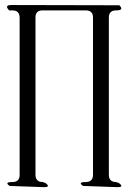

<svg xmlns="http://www.w3.org/2000/svg" viewBox="-20 -774 540 769"><path d="M312.5 -29.3Q290 -44.9 323.2 -44.9Q352.5 -44.9 352.5 -74.2V-704.1Q352.5 -732.4 323.2 -732.4H150.4Q122.1 -732.4 122.1 -704.1V-74.2Q122.1 -44.9 151.4 -44.9L162.1 -41Q184.6 -24.4 156.2 -24.4L18.6 -29.3Q-3.9 -44.9 29.3 -44.9Q58.6 -44.9 58.6 -73.2V-703.1Q58.6 -732.4 29.3 -732.4H16.6Q-3.9 -753.9 25.4 -753.9L458 -752.9Q478.5 -732.4 445.3 -732.4Q416 -732.4 416 -704.1V-74.2Q416 -44.9 445.3 -44.9L456.1 -41Q478.5 -24.4 450.2 -24.4Z"/></svg>

Font: B2 Hana
Style: Regular
Weight: 500
Version: 2020-08-05; (max)